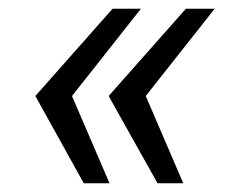

<svg xmlns="http://www.w3.org/2000/svg" viewBox="-20 -546 524 440"><path d="M172 -126 61 -326 238 -526H303L145 -326L231 -126ZM341 -126 229 -326 406 -526H472L314 -326L400 -126Z"/></svg>

Font: Archivo SemiCondensed Light
Style: Italic
Weight: 300
Width: 4
Italic angle: -10°
Designer: Hector Gatti
Foundry: Omnibus-Type
Version: Version 2.001